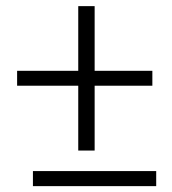

<svg xmlns="http://www.w3.org/2000/svg" viewBox="-20 -639 568 635"><path d="M293 -404.8H483.9V-355.5H293V-141.1H238.8V-355.5H36.6V-404.8H238.8V-618.7H293ZM496.6 -23.4H88.9V-73.2H496.6Z"/></svg>

Font: TypoPRO Roboto Slab
Style: Light
Weight: 300
Designer: Google
Version: Version 1.100263; 2013; ttfautohint (v0.94.20-1c74) -l 8 -r 